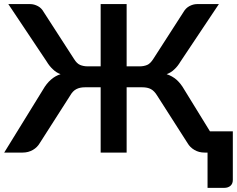

<svg xmlns="http://www.w3.org/2000/svg" viewBox="-20 -743 1155 935"><path d="M1002.4 -103.5H1113.8V133.3Q1113.8 151.4 1102.5 161.6Q1090.8 171.9 1071.3 171.9H990.7V0H976.6Q947.8 0 926.3 -13.2Q905.3 -25.4 893.1 -46.4L745.1 -277.8Q731.4 -300.3 714.8 -309.1Q698.2 -317.9 672.9 -317.9H596.7V0H470.2V-317.9H393.6Q369.1 -317.9 352.1 -309.1Q334.5 -300.3 321.8 -277.8L173.8 -46.4Q161.6 -25.4 140.6 -13.2Q118.2 0 90.3 0H0.5L189.5 -306.6Q206.5 -336.4 228 -355Q248 -373 274.9 -381.8Q253.4 -389.6 237.3 -405.8Q220.7 -420.9 207 -443.8L20.5 -723.1H127Q146 -723.1 165 -712.9Q182.1 -703.6 192.4 -685.1L340.3 -456.1Q354 -433.6 370.1 -426.8Q386.7 -419.9 406.7 -419.9H470.2V-723.1H596.7V-419.9H660.6Q680.2 -419.9 696.8 -426.8Q711.9 -433.1 726.6 -456.1L874 -685.1Q884.3 -703.1 901.9 -712.9Q920.9 -723.1 939.9 -723.1H1045.9L859.4 -443.8Q845.2 -419.9 829.6 -405.8Q813.5 -389.6 791.5 -381.8Q818.4 -373 839.4 -355Q860.8 -335.9 877.4 -306.6Z"/></svg>

Font: Lato-SemiBold
Style: Bold
Weight: 500
Designer: Lukasz Dziedzic with Adam Twardoch and Botio Nikoltchev
Foundry: tyPoland Lukasz Dziedzic
Version: ""